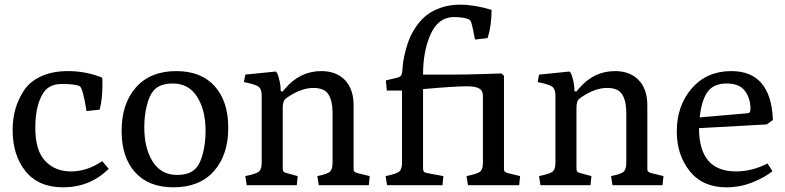

<svg xmlns="http://www.w3.org/2000/svg" viewBox="-20 -792 3358 821"><path d="M34 -236Q34 -283 45.5 -324.5Q57 -366 82 -404.5Q107 -443 155.5 -465.5Q204 -488 271 -488Q347 -488 417 -460Q418 -452 418 -432Q418 -365 406 -323L350 -317Q334 -418 320 -424Q299 -433 245 -433Q191 -433 166 -396Q131 -343 131 -245Q131 -148 173.5 -103.5Q216 -59 283 -59Q353 -59 417 -103L445 -70Q364 9 250 9Q145 9 89.5 -59.5Q34 -128 34 -236Z M500 -232Q500 -349 561.5 -418.5Q623 -488 734 -488Q840 -488 898 -423.5Q956 -359 956 -246Q956 -129 894.5 -60Q833 9 722 9Q616 9 558 -55Q500 -119 500 -232ZM737 -44Q793 -44 819 -74Q837 -94 848 -137.5Q859 -181 859 -232Q859 -321 823 -378Q787 -435 719 -435Q663 -435 637 -405Q619 -385 608 -341.5Q597 -298 597 -247Q597 -158 633 -101Q669 -44 737 -44Z M1035 0 1029 -39Q1078 -49 1088.5 -59.5Q1099 -70 1099 -96V-384Q1099 -410 1086.5 -420.5Q1074 -431 1023 -441L1029 -473L1158 -486Q1165 -486 1172.5 -458Q1180 -430 1180 -409V-403L1188 -400L1200 -414Q1263 -488 1354 -488Q1418 -488 1455 -449.5Q1492 -411 1492 -342V-72Q1492 -65 1493 -62Q1494 -59 1498.5 -56Q1503 -53 1512 -51L1561 -39L1557 0H1343L1337 -39Q1382 -48 1392 -59Q1402 -70 1402 -96V-312Q1402 -359 1385 -387.5Q1368 -416 1320 -416Q1269 -416 1211 -377Q1202 -371 1198.5 -367.5Q1195 -364 1192 -355Q1189 -346 1189 -331V-73Q1189 -62 1192.5 -58Q1196 -54 1209 -51L1253 -39L1249 0Z M1981 0 1975 -39Q2024 -49 2034.5 -59.5Q2045 -70 2045 -96V-383Q2045 -405 2028.5 -414Q2012 -423 1976 -423Q1923 -423 1789 -411V-72Q1789 -62 1793 -57.5Q1797 -53 1811 -51L1876 -39L1872 0H1635L1629 -39Q1678 -49 1688.5 -59.5Q1699 -70 1699 -96V-405H1634L1630 -448L1679 -460Q1692 -463 1696 -471Q1700 -479 1701 -495Q1702 -513 1704.5 -530Q1707 -547 1714.5 -576.5Q1722 -606 1732.5 -630.5Q1743 -655 1762 -682Q1781 -709 1805.5 -728Q1830 -747 1866.5 -759.5Q1903 -772 1947 -772Q2008 -772 2082 -750Q2082 -682 2065 -629L2011 -623Q2001 -677 1996.5 -691.5Q1992 -706 1987 -708Q1965 -719 1921 -719Q1855 -719 1822 -647Q1789 -575 1789 -473H1907Q1976 -473 2049.5 -475.5Q2123 -478 2124 -478L2135 -468V-72Q2135 -65 2136 -62Q2137 -59 2141.5 -56Q2146 -53 2155 -51L2204 -39L2200 0Z M2291 0 2285 -39Q2334 -49 2344.5 -59.5Q2355 -70 2355 -96V-384Q2355 -410 2342.5 -420.5Q2330 -431 2279 -441L2285 -473L2414 -486Q2421 -486 2428.5 -458Q2436 -430 2436 -409V-403L2444 -400L2456 -414Q2519 -488 2610 -488Q2674 -488 2711 -449.5Q2748 -411 2748 -342V-72Q2748 -65 2749 -62Q2750 -59 2754.5 -56Q2759 -53 2768 -51L2817 -39L2813 0H2599L2593 -39Q2638 -48 2648 -59Q2658 -70 2658 -96V-312Q2658 -359 2641 -387.5Q2624 -416 2576 -416Q2525 -416 2467 -377Q2458 -371 2454.5 -367.5Q2451 -364 2448 -355Q2445 -346 2445 -331V-73Q2445 -62 2448.5 -58Q2452 -54 2465 -51L2509 -39L2505 0Z M2874 -230Q2874 -340 2938 -414Q3002 -488 3107 -488Q3277 -488 3285 -279L3259 -260L2969 -244Q2969 -59 3127 -59Q3196 -59 3262 -93L3283 -60Q3250 -33 3197 -12Q3144 9 3086 9Q2985 9 2929.5 -60Q2874 -129 2874 -230ZM2972 -290 3179 -308Q3189 -309 3189 -327Q3189 -371 3165.5 -403Q3142 -435 3087 -435Q3030 -435 3004.5 -397.5Q2979 -360 2972 -290Z"/></svg>

Font: Poly
Style: Regular
Weight: 400
Designer: Jos Nicols Silva Schwarzenberg
Foundry: Jose Nicolas Silva Schwarzenberg
Version: Version 1.001